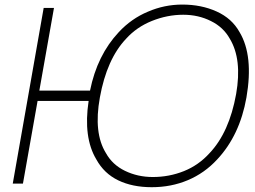

<svg xmlns="http://www.w3.org/2000/svg" viewBox="-20 -784 1088 820"><path d="M907.5 -103Q853.5 -44.5 782.2 -14.5Q711 15.5 628 15.5Q545.5 15.5 485 -13.8Q424.5 -43 391.5 -103Q335 -197 358.5 -353H140.5L78 0H34.5L166.5 -750H210.5L148 -397H364.5Q395 -548.5 487.5 -647Q541 -704.5 611.5 -734Q682 -764.5 758.5 -764.5Q840 -764.5 905 -735Q970.5 -705.5 1003 -647Q1063.5 -546.5 1032.5 -367.5Q1004 -206 907.5 -103ZM961.5 -618.5Q934 -668 881 -694Q827.5 -721 762.5 -721Q694.5 -721 628.5 -694.5Q563 -668 518.5 -618.5Q436 -531.5 406.5 -367.5Q379 -216 432.5 -130Q460 -80.5 513.5 -54.5Q568 -28 632.5 -28Q702.5 -28 765.5 -53.2Q828.5 -78.5 875 -130Q959 -218.5 988.5 -382.5Q1014.5 -531 961.5 -618.5Z"/></svg>

Font: Russisch Sans ExtraLight
Style: Italic
Weight: 200
Width: 4
Italic angle: -10°
Designer: Michael Sharanda (font) & Cristiano Sobral (main changes)
Foundry: Michael Sharanda
Version: Version 2.00;September 8, 2020;FontCreator 13.0.0.2681 64-bi